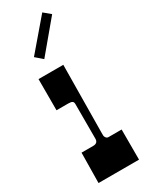

<svg xmlns="http://www.w3.org/2000/svg" viewBox="-196 -766 613 800"><g transform="rotate(-30 110.5 -366.5)"><path d="M77.1 -145Q100.1 -145 100.1 -167V-333Q100.1 -342.8 94.7 -346.4Q89.4 -350.1 75.2 -350.1H19V-500H138.2Q134.8 -194.3 134.8 -180.7V-162.1Q134.8 -156.7 139.2 -150.9Q143.6 -145 150.9 -145H213.9V0H19L21 -145ZM203.6 -706.1 81.5 -560.1 48.3 -588.9 171.4 -732.9Z"/></g></svg>

Font: Smokum
Style: Regular
Weight: 400
Designer: Astigmatic (AOETI)
Foundry: Astigmatic (AOETI)
Version: Version 1.001